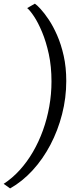

<svg xmlns="http://www.w3.org/2000/svg" viewBox="-24 -867 460 1046"><path d="M337 -425.5Q337 -333.5 314.2 -244.8Q291.5 -156 250.5 -78Q209.5 0 153.5 61Q97.5 122 31 159.5L-4 134.5Q43 104 83.2 59.8Q123.5 15.5 155.5 -39.5Q187.5 -94.5 210 -157Q232.5 -219.5 244.5 -287Q256.5 -354.5 256.5 -423Q256.5 -505 241.8 -572.8Q227 -640.5 205.2 -692.5Q183.5 -744.5 161.2 -777.8Q139 -811 124 -823L166 -847Q177 -840 197.2 -818Q217.5 -796 241.5 -760.2Q265.5 -724.5 287.2 -675Q309 -625.5 323 -563Q337 -500.5 337 -425.5Z"/></svg>

Font: Merriweather 20pt Light
Style: Italic
Weight: 300
Italic angle: -7.8°
Version: Version 2.101